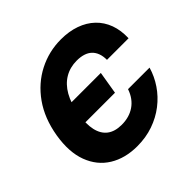

<svg xmlns="http://www.w3.org/2000/svg" viewBox="-185 -918 1109 1109"><g transform="rotate(-45 369.5 -363.5)"><path d="M333.5 10.7Q234.4 10.7 163.1 -33.2Q91.8 -77.1 60.3 -160.9Q28.8 -244.6 48.3 -363.3Q68.4 -482.9 127.9 -566.7Q187.5 -650.4 273.4 -694.3Q359.4 -738.3 457.5 -738.3Q523.4 -738.3 576.4 -719.5Q629.4 -700.7 666.5 -665.3Q703.6 -629.9 722.2 -579.6Q740.7 -529.3 738.3 -466.3H562Q562 -496.6 553.7 -519Q545.4 -541.5 529.5 -556.6Q513.7 -571.8 490 -579.3Q466.3 -586.9 435.5 -586.9Q380.4 -586.9 337.2 -561.3Q293.9 -535.6 265.6 -485.8Q237.3 -436 225.1 -363.3Q212.9 -290 224.1 -240.5Q235.4 -190.9 268.8 -165.8Q302.2 -140.6 357.4 -140.6Q388.2 -140.6 414.8 -148.2Q441.4 -155.8 463.1 -170.7Q484.9 -185.5 501.5 -208Q518.1 -230.5 528.3 -260.7H704.1Q688 -204.6 654.5 -155.3Q621.1 -106 572.8 -68.6Q524.4 -31.2 464.1 -10.3Q403.8 10.7 333.5 10.7ZM187.5 -299.3 210.4 -438H483.4L460.4 -299.3Z"/></g></svg>

Font: Inter 24pt ExtraBold
Style: Italic
Weight: 800
Italic angle: -9.3988°
Designer: Rasmus Andersson
Foundry: rsms
Version: Version 4.001;git-66647c0bb